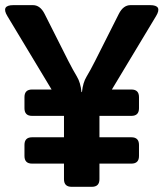

<svg xmlns="http://www.w3.org/2000/svg" viewBox="-22 -720 631 740"><path d="M6.3 -658.2Q-19 -700.2 29.3 -700.2H105Q132.8 -700.2 149.9 -666.5L241.2 -485.4Q259.8 -449.2 274.2 -425.3Q288.6 -401.4 292 -365.2H293.9Q297.4 -401.4 311.8 -425Q326.2 -448.7 344.7 -485.4L436 -666.5Q453.1 -700.2 481 -700.2H556.6Q605 -700.2 579.6 -658.2L409.2 -375H484.4Q513.7 -375 513.7 -345.7V-302.7Q513.7 -273.4 484.4 -273.4H361.3V-190.9H484.4Q513.7 -190.9 513.7 -161.6V-118.7Q513.7 -89.4 484.4 -89.4H361.3V-29.3Q361.3 0 332 0H253.9Q224.6 0 224.6 -29.3V-89.4H101.6Q72.3 -89.4 72.3 -118.7V-161.6Q72.3 -190.9 101.6 -190.9H224.6V-273.4H101.6Q72.3 -273.4 72.3 -302.7V-345.7Q72.3 -375 101.6 -375H176.8Z"/></svg>

Font: Istok
Style: Bold
Weight: 700
Designer: Andrey V. Panov
Foundry: Andrey V. Panov
Version: Version 1.0.1